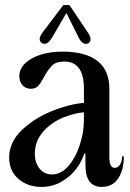

<svg xmlns="http://www.w3.org/2000/svg" viewBox="-20 -719 512 755"><path d="M316 -70V-123L310 -175V-370Q310 -477 233 -477Q201 -477 185 -461.5Q169 -446 153 -416Q140 -392 130 -381Q120 -370 101 -370Q80 -370 68 -384.5Q56 -399 56 -420Q56 -447 78 -469Q100 -491 138.5 -503.5Q177 -516 226 -516Q316 -516 363 -479.5Q410 -443 410 -370V-100Q410 -59 431 -59Q443 -59 451.5 -71Q460 -83 460 -104H467Q467 -50 444.5 -17Q422 16 380 16Q316 16 316 -70ZM16 -99Q16 -162 69.5 -211Q123 -260 197.5 -287.5Q272 -315 328 -315L329 -278Q282 -278 232.5 -258.5Q183 -239 150 -201.5Q117 -164 117 -115Q117 -78 136 -55.5Q155 -33 184 -33Q220 -33 248 -65Q276 -97 292.5 -145.5Q309 -194 310 -242H326V-115H311Q302 -84 279 -54Q256 -24 221 -4Q186 16 143 16Q89 16 52.5 -15.5Q16 -47 16 -99ZM147 -591 229 -699H253L325 -592Q336 -576 336 -565Q336 -554 327 -549Q318 -544 308 -549Q298 -554 290 -570L241 -668L184 -570Q174 -554 164.5 -549Q155 -544 146 -549Q136 -555 136 -565.5Q136 -576 147 -591Z"/></svg>

Font: RL Madena Variable
Style: Regular
Weight: 400
Designer: I Kadek Wantara Putra
Foundry: Roughlines ID
Version: Version 1.000;Glyphs 3.1.2 (3151)